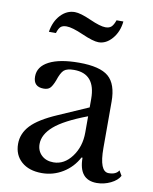

<svg xmlns="http://www.w3.org/2000/svg" viewBox="-87 -839 729 915"><g transform="rotate(10 277.5 -382.0)"><path d="M349 -217V-296Q238 -254 191 -213Q144 -172 144 -126Q144 -93 166 -72Q188 -51 224 -51Q276 -51 312.5 -100Q349 -149 349 -217ZM205 -276 349 -339V-380Q349 -502 245 -502Q211 -502 196.5 -489.5Q182 -477 169 -437Q158 -409 147.5 -399Q137 -389 117 -389Q67 -389 67 -439Q67 -487 118 -513.5Q169 -540 263 -540Q364 -540 405.5 -504.5Q447 -469 447 -384V-160Q447 -46 492 -46Q528 -46 541 -68L555 -44Q543 -21 511 -5.5Q479 10 444 10Q357 10 357 -97H352Q326 -48 279.5 -19.5Q233 9 178 9Q116 9 79.5 -23Q43 -55 43 -109Q43 -159 80 -198.5Q117 -238 205 -276ZM129 -660H95Q103 -711 132.5 -742.5Q162 -774 201 -774Q228 -774 279.5 -751Q331 -728 356 -728Q375 -728 385 -737.5Q395 -747 403 -770H436Q431 -720 402 -686Q373 -652 336 -652Q310 -652 255.5 -676Q201 -700 174 -700Q155 -700 145.5 -691.5Q136 -683 129 -660Z"/></g></svg>

Font: Libre Baskerville
Style: Regular
Weight: 400
Designer: Pablo Impallari, Rodrigo Fuenzalida
Foundry: Pablo Impallari, Rodrigo Fuenzalida
Version: Version 1.000